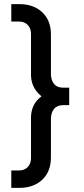

<svg xmlns="http://www.w3.org/2000/svg" viewBox="-20 -765 407 935"><path d="M35 150V65H73Q100 65 116 47.5Q132 30 131 1V-183Q128 -256 182 -296Q127 -340 131 -413V-597Q132 -625 116 -642.5Q100 -660 73 -660H35V-745H73Q144 -745 186 -705Q228 -665 228 -598V-406Q228 -375 243 -356.5Q258 -338 288 -338H317V-253H288Q258 -253 243 -234.5Q228 -216 228 -185V2Q228 70 186 110Q144 150 73 150Z"/></svg>

Font: Plus Jakarta Text
Style: Regular
Weight: 400
Designer: Gumpita Rahayu
Foundry: Tokotype Studio
Version: Version 1.000